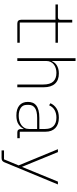

<svg xmlns="http://www.w3.org/2000/svg" viewBox="710 -1490 980 2440"><g transform="rotate(90 1200.0 -270.0)"><path d="M280 0Q231 0 231 -50V-485H37V-516H198Q232 -516 232 -549V-698H266V-516H523V-485H266V-31H523V0Z M720 -740H755V-440H758Q765 -457 777.5 -473Q790 -489 809 -501Q828 -513 854 -520.5Q880 -528 914 -528Q999 -528 1044 -478.5Q1089 -429 1089 -335V0H1054V-329Q1054 -417 1016 -457Q978 -497 906 -497Q877 -497 849.5 -489Q822 -481 801 -465Q780 -449 767.5 -425Q755 -401 755 -369V0H720Z M1664 0Q1641 0 1631 -11Q1621 -22 1620 -42V-79H1616Q1598 -41 1558 -14.5Q1518 12 1448 12Q1365 12 1320 -26Q1275 -64 1275 -134Q1275 -166 1285 -193Q1295 -220 1319 -239.5Q1343 -259 1382 -269.5Q1421 -280 1478 -280H1619V-354Q1619 -427 1580.5 -462Q1542 -497 1475 -497Q1421 -497 1380 -474.5Q1339 -452 1318 -404L1292 -421Q1313 -469 1358.5 -498.5Q1404 -528 1476 -528Q1560 -528 1607 -483.5Q1654 -439 1654 -358V-31H1736V0ZM1451 -18Q1485 -18 1515.5 -26.5Q1546 -35 1569 -51.5Q1592 -68 1605.5 -92Q1619 -116 1619 -148V-252H1479Q1390 -252 1351.5 -223.5Q1313 -195 1313 -149V-119Q1313 -70 1351 -44Q1389 -18 1451 -18Z M2288 -516H2324L2042 165Q2034 183 2022 191.5Q2010 200 1987 200H1891V169H2005L2082 -17L1876 -516H1913L2099 -62H2102Z"/></g></svg>

Font: IBM Plex Mono ExtraLight
Style: Regular
Weight: 200
Monospace: yes
Designer: Mike Abbink, Paul van der Laan, Pieter van Rosmalen
Foundry: Bold Monday
Version: Version 2.3